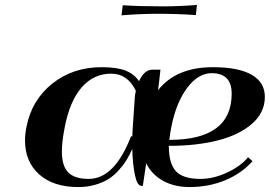

<svg xmlns="http://www.w3.org/2000/svg" viewBox="-20 -753 1100 783"><path d="M620.1 -696.8Q556.6 -696.8 481.4 -690.9L475.6 -690.4L480.5 -731.4H484.9Q546.4 -727.1 644.5 -727.1Q708.5 -727.1 777.3 -732.4L783.2 -732.9L778.8 -691.4L773.9 -691.9Q700.7 -696.8 620.1 -696.8ZM534.2 -382.3Q500.5 -452.6 433.6 -452.6Q361.8 -452.6 313.2 -396.7Q264.6 -340.8 244.1 -234.9Q232.4 -175.8 232.4 -135.3Q232.4 -75.7 258.5 -49.6Q284.7 -23.4 341.8 -23.4Q447.3 -23.4 514.6 -197.8L519.5 -195.8Q520.5 -223.1 521.5 -235.4L530.3 -363.3Q530.8 -365.7 532 -372.3Q533.2 -378.9 534.2 -382.3ZM546.9 -421.9Q568.4 -468.8 601.1 -468.8H634.3Q629.4 -421.4 624.5 -385.3Q698.7 -479 848.1 -479Q952.1 -479 1006.1 -448.2Q1060.1 -417.5 1060.1 -357.9Q1060.1 -293.9 1007.8 -248.3Q955.6 -202.6 868.4 -180.4Q781.2 -158.2 668.5 -158.2Q668.5 -85.9 697.5 -54.7Q726.6 -23.4 797.4 -23.4Q850.1 -23.4 906 -49.3Q961.9 -75.2 991.7 -111.8L1009.8 -95.7Q964.8 -45.4 898.2 -17.8Q831.5 9.8 752.9 9.8Q690.9 9.8 645 -15.6Q599.1 -41 576.2 -86.9L562.5 4.9H556.6Q539.6 4.9 530.3 -38.8Q521 -82.5 519.5 -145.5Q507.8 -120.1 495.4 -99.6Q482.9 -79.1 463.6 -57.9Q444.3 -36.6 421.9 -22.5Q399.4 -8.3 367.7 0.7Q335.9 9.8 298.8 9.8Q197.8 9.8 139.9 -41.7Q82 -93.3 82 -180.7Q82 -206.1 87.9 -234.9Q108.9 -344.7 193.1 -411.9Q277.3 -479 394 -479Q457.5 -479 492.7 -464.8Q527.8 -450.7 546.9 -421.9ZM670.4 -182.6Q924.8 -182.6 924.8 -371.1Q924.8 -454.6 843.3 -454.6Q788.1 -454.6 742.9 -394Q697.8 -333.5 678.7 -234.9Q673.8 -211.4 670.4 -182.6Z"/></svg>

Font: QumpellkaNo12
Style: Regular
Weight: 500
Designer: gluk (gluksza@wp.pl)
Foundry: gluk (gluksza@wp.pl)
Version: Version 00.480